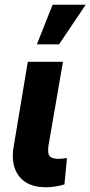

<svg xmlns="http://www.w3.org/2000/svg" viewBox="-20 -791 384 816"><path d="M98.1 -528.3H247.6L185.5 -168.9Q183.6 -151.9 185.5 -140.4Q187.5 -128.9 196.3 -123Q205.1 -117.2 223.1 -116.2Q233.4 -115.7 243.9 -116.7Q254.4 -117.7 264.6 -119.1L253.9 -7.3Q233.9 -1 212.9 2Q191.9 4.9 170.9 4.9Q122.6 3.9 90.8 -15.6Q59.1 -35.2 44.9 -70.3Q30.8 -105.5 35.6 -152.8ZM136.7 -602.5 203.6 -771H344.2L231 -602.5Z"/></svg>

Font: Roboto ExtraBold
Style: Italic
Weight: 800
Designer: Christian Robertson
Foundry: Google
Version: Version 3.009; 2024